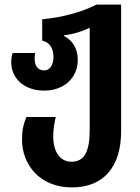

<svg xmlns="http://www.w3.org/2000/svg" viewBox="-20 -567 609 837"><path d="M293 250C431 250 508 161 508 5V-547H401C333 -513 251 -491 164 -483V-390C197 -383 213 -355 213 -319C213 -285 199 -260 172 -260C145 -260 131 -281 131 -311C131 -320 132 -328 133 -336H35C31 -323 29 -310 29 -296C29 -225 85 -172 173 -172C256 -172 319 -225 319 -306C319 -354 297 -391 259 -410V-413C300 -418 339 -430 371 -446V0C371 91 349 138 292 138C234 138 212 83 212 29C212 -5 217 -31 223 -57H95C82 -25 76 1 76 42C76 149 152 250 293 250Z"/></svg>

Font: Noto Sans Georgian Condensed Bold
Style: Regular
Weight: 700
Width: 3
Designer: Monotype Design Team, Akaki Razmadze
Foundry: Google LLC
Version: Version 2.005